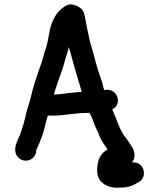

<svg xmlns="http://www.w3.org/2000/svg" viewBox="-20 -681 732 883"><path d="M505.2 182H526.5C560.4 182 582.8 177.1 606.2 163L617.1 157.1C661.7 133.3 643.2 58.9 586.9 66.4C603.8 45.8 600.9 19.6 589 -2.2C578.7 -19.9 565.6 -39.1 551.5 -55.8C536.7 -77.7 525 -104.5 515.2 -132.1L504.8 -157.6C502.2 -164.4 499.6 -170.7 496.3 -178.2C523.9 -191 527.7 -220.9 516.4 -242.4C507.9 -258.4 490.3 -270.6 466.9 -267.9L459 -266.4C457.7 -270.3 455.9 -276.6 455 -281.5C450.9 -302.6 443.9 -319.5 437 -340.2C423 -376.9 409.4 -441.7 395.3 -483.6C389.3 -506.5 384.7 -535.6 378.7 -559.4C374.3 -580 371.9 -607.8 363.6 -627.2C355.5 -644.3 332 -657.3 310.6 -660.4C287.5 -663.8 270 -646 258.3 -636.6C242.6 -623.2 232.2 -605.7 223.9 -587.2C205.6 -550 204.3 -502.2 192.3 -462.4C182.1 -437.9 176.6 -405.1 166.5 -379.4C149.5 -332.1 132.5 -282.8 120.2 -228C110.1 -188.6 103.4 -179.6 95.2 -136.9C88.3 -107.9 80.1 -84.9 71.5 -59.7C64.3 -43.4 50 -17.5 50 3.5V9.5C50 36.1 71.9 58 98.5 58C125.1 58 147 36.2 147 9.5V8.3C158.8 -14.7 165.4 -34.9 175.8 -61.7C184.6 -85.7 191.4 -124.3 199.9 -149.5H237.4C244.2 -149.5 252.3 -150.2 262.3 -151.5C300 -154.6 338.1 -161.5 378.4 -161.5C383 -161.5 386.5 -161.6 392 -162C392 -161.9 400.4 -144.9 400.4 -144.9C407.6 -129 412.2 -114.8 419.1 -97.1L428.6 -76.8C430.6 -72.6 433.3 -66 436.8 -57.2C445.6 -34.4 460.9 -12.7 475.2 5.8C441.5 24.2 426.9 55.1 426.9 103.5C426.9 152.8 461.4 175.6 505.2 182ZM237.4 -246.5H227.8L231.3 -258.9C236.8 -276.7 242 -292.7 246.9 -306.7C256.5 -335.6 267.9 -359.3 275.3 -390.4C281.8 -418.3 288.6 -431.7 295.2 -458.5L296.3 -464.8C301.3 -446.6 307.4 -429.4 313.3 -405.2C328.2 -348.4 342.1 -309.3 355.8 -258.3C340.5 -257.8 326.8 -256.3 310.8 -254.5C285.1 -252.9 258.8 -246.5 237.4 -246.5Z"/></svg>

Font: HoneyBee
Style: Blk
Weight: 700
Foundry: Cannot Into Space Fonts
Version: Version 0.89